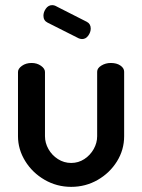

<svg xmlns="http://www.w3.org/2000/svg" viewBox="-20 -719 553 747"><path d="M257 8Q201 8 153.5 -19.5Q106 -47 78 -92.5Q50 -138 50 -189V-439Q50 -452 65.5 -463Q81 -474 103 -474Q124 -474 139.5 -463Q155 -452 155 -439V-189Q155 -163 168.5 -139Q182 -115 205.5 -100Q229 -85 257 -85Q285 -85 308 -100Q331 -115 344.5 -139Q358 -163 358 -189V-440Q358 -454 374.5 -464Q391 -474 411 -474Q434 -474 448.5 -464Q463 -454 463 -440V-189Q463 -136 435 -91Q407 -46 360 -19Q313 8 257 8ZM299 -567Q295 -567 292 -568Q289 -569 286 -570L165 -631Q149 -639 149 -658Q149 -672 158.5 -685.5Q168 -699 183 -699Q188 -699 194 -697L318 -634Q333 -626 333 -608Q333 -594 323.5 -580.5Q314 -567 299 -567Z"/></svg>

Font: Dosis SemiBold
Style: Regular
Weight: 600
Designer: EdgarTolentino, PabloImpallari, IginoMarini
Foundry: EdgarTolentino, PabloImpallari, IginoMarini
Version: Version 3.001; ttfautohint (v1.8.2)